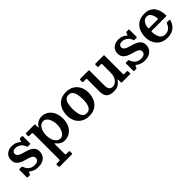

<svg xmlns="http://www.w3.org/2000/svg" viewBox="212 -1701 3120 3120"><g transform="rotate(-45 1772.5 -141.0)"><path d="M396 -359Q376 -414 334.2 -442.2Q292.5 -470.5 246 -470.5Q211 -470.5 192.2 -453.8Q173.5 -437 173.5 -411Q173.5 -380 196.2 -362Q219 -344 255 -332.5Q291 -321 331.2 -309.8Q371.5 -298.5 407.2 -280.8Q443 -263 465.8 -233Q488.5 -203 488.5 -153.5Q488.5 -97 462.5 -59.5Q436.5 -22 392.2 -3.5Q348 15 293.5 15Q244 15 206.2 -0.5Q168.5 -16 144.5 -35.5Q137.5 -42 133.2 -42Q129 -42 125.5 -33L112.5 -2Q110 4 106 7Q102 10 93 10H55Q42.5 10 42.5 -4.5V-166Q42.5 -175 45 -178.5Q47.5 -182 56 -182H100Q109.5 -182 112.2 -178.8Q115 -175.5 117.5 -168.5Q136.5 -109.5 177.2 -80Q218 -50.5 275.5 -50.5Q321.5 -50.5 345.5 -69.8Q369.5 -89 369.5 -121.5Q369.5 -153 347 -170.5Q324.5 -188 289.2 -199Q254 -210 214.5 -221.2Q175 -232.5 139.8 -250.2Q104.5 -268 82 -299.2Q59.5 -330.5 59.5 -382Q59.5 -455 108 -495Q156.5 -535 228 -535Q278 -535 314.2 -518.8Q350.5 -502.5 371.5 -483Q379 -476 381.5 -474.8Q384 -473.5 388.5 -485.5L401 -519Q404 -525.5 407.2 -527.8Q410.5 -530 420.5 -530H457.5Q470.5 -530 470.5 -516V-357.5Q470.5 -349 468 -346.5Q465.5 -344 457 -344H414Q403 -344 400.8 -347.8Q398.5 -351.5 396 -359Z M530.5 -472V-502Q530.5 -514.5 535 -517.2Q539.5 -520 550.5 -520H726.5Q738 -520 742.2 -517Q746.5 -514 746.5 -502.5V-454.5Q746.5 -438 749.2 -437.5Q752 -437 757.5 -446Q781 -486 820.5 -509.5Q860 -533 912.5 -533Q973.5 -533 1023.8 -500.8Q1074 -468.5 1104.2 -407.8Q1134.5 -347 1134.5 -260.5Q1134.5 -174 1103.5 -113Q1072.5 -52 1021.5 -20Q970.5 12 909.5 12Q862 12 826.2 -6.8Q790.5 -25.5 766.5 -59.5Q755.5 -75 751 -72.5Q746.5 -70 746.5 -31V159Q746.5 174.5 750.5 178.8Q754.5 183 770 183H819Q829.5 183 833 186.2Q836.5 189.5 836.5 201V236Q836.5 248 833.2 250.5Q830 253 818 253H548Q536.5 253 533.5 248.8Q530.5 244.5 530.5 234V200.5Q530.5 190.5 532.8 186.8Q535 183 545.5 183H599.5Q614 183 617.2 178.5Q620.5 174 620.5 159V-429Q620.5 -443.5 615.2 -446.8Q610 -450 596.5 -450H551Q537 -450 533.8 -454.2Q530.5 -458.5 530.5 -472ZM746.5 -260.5Q746.5 -206.5 762.5 -161Q778.5 -115.5 807.8 -88Q837 -60.5 876.5 -60.5Q912.5 -60.5 940 -88Q967.5 -115.5 983 -161Q998.5 -206.5 998.5 -260.5Q998.5 -314.5 983 -360Q967.5 -405.5 940 -433Q912.5 -460.5 876.5 -460.5Q837 -460.5 807.8 -433Q778.5 -405.5 762.5 -360Q746.5 -314.5 746.5 -260.5Z M1212.5 -248.5Q1212.5 -328.5 1241.2 -393Q1270 -457.5 1327.2 -495.2Q1384.5 -533 1469.5 -533Q1554.5 -533 1611.8 -496.5Q1669 -460 1697.8 -400Q1726.5 -340 1726.5 -270Q1726.5 -190 1697.8 -126Q1669 -62 1611.8 -24.5Q1554.5 13 1469.5 13Q1384.5 13 1327.2 -23.2Q1270 -59.5 1241.2 -119Q1212.5 -178.5 1212.5 -248.5ZM1353.5 -270Q1353.5 -211 1363 -160.5Q1372.5 -110 1397.5 -79.2Q1422.5 -48.5 1469.5 -48.5Q1516.5 -48.5 1541.5 -78.5Q1566.5 -108.5 1576 -154.8Q1585.5 -201 1585.5 -250Q1585.5 -309 1576 -359.5Q1566.5 -410 1541.5 -440.8Q1516.5 -471.5 1469.5 -471.5Q1422.5 -471.5 1397.5 -441.5Q1372.5 -411.5 1363 -365.2Q1353.5 -319 1353.5 -270Z M1864 -151V-432.5Q1864 -442.5 1861.2 -446.2Q1858.5 -450 1849 -450H1793Q1782 -450 1778 -452.5Q1774 -455 1774 -465.5V-501Q1774 -513 1777.2 -516.5Q1780.5 -520 1792 -520H1970.5Q1982 -520 1986 -517.5Q1990 -515 1990 -503.5V-163.5Q1990 -112.5 2009.2 -83.8Q2028.5 -55 2070 -55Q2110 -55 2141.5 -79Q2173 -103 2191 -144.2Q2209 -185.5 2209 -237V-432Q2209 -443.5 2204.8 -446.8Q2200.5 -450 2189.5 -450H2140.5Q2132.5 -450 2128.8 -451.8Q2125 -453.5 2125 -461.5V-504Q2125 -513.5 2127.5 -516.8Q2130 -520 2138.5 -520H2321.5Q2330.5 -520 2332.8 -516.5Q2335 -513 2335 -504V-88Q2335 -75.5 2338.2 -72.8Q2341.5 -70 2354 -70H2409Q2416 -70 2420.5 -67.5Q2425 -65 2425 -57V-17.5Q2425 -7 2422.8 -3.5Q2420.5 0 2410.5 0H2233Q2221 0 2218 -3.8Q2215 -7.5 2215 -20V-72Q2215 -78.5 2211 -81Q2207 -83.5 2201 -74Q2177 -35.5 2137 -11.2Q2097 13 2032 13Q1939 13 1901.5 -29Q1864 -71 1864 -151Z M2843.5 -359Q2823.5 -414 2781.8 -442.2Q2740 -470.5 2693.5 -470.5Q2658.5 -470.5 2639.8 -453.8Q2621 -437 2621 -411Q2621 -380 2643.8 -362Q2666.5 -344 2702.5 -332.5Q2738.5 -321 2778.8 -309.8Q2819 -298.5 2854.8 -280.8Q2890.5 -263 2913.2 -233Q2936 -203 2936 -153.5Q2936 -97 2910 -59.5Q2884 -22 2839.8 -3.5Q2795.5 15 2741 15Q2691.5 15 2653.8 -0.5Q2616 -16 2592 -35.5Q2585 -42 2580.8 -42Q2576.5 -42 2573 -33L2560 -2Q2557.5 4 2553.5 7Q2549.5 10 2540.5 10H2502.5Q2490 10 2490 -4.5V-166Q2490 -175 2492.5 -178.5Q2495 -182 2503.5 -182H2547.5Q2557 -182 2559.8 -178.8Q2562.5 -175.5 2565 -168.5Q2584 -109.5 2624.8 -80Q2665.5 -50.5 2723 -50.5Q2769 -50.5 2793 -69.8Q2817 -89 2817 -121.5Q2817 -153 2794.5 -170.5Q2772 -188 2736.8 -199Q2701.5 -210 2662 -221.2Q2622.5 -232.5 2587.2 -250.2Q2552 -268 2529.5 -299.2Q2507 -330.5 2507 -382Q2507 -455 2555.5 -495Q2604 -535 2675.5 -535Q2725.5 -535 2761.8 -518.8Q2798 -502.5 2819 -483Q2826.5 -476 2829 -474.8Q2831.5 -473.5 2836 -485.5L2848.5 -519Q2851.5 -525.5 2854.8 -527.8Q2858 -530 2868 -530H2905Q2918 -530 2918 -516V-357.5Q2918 -349 2915.5 -346.5Q2913 -344 2904.5 -344H2861.5Q2850.5 -344 2848.2 -347.8Q2846 -351.5 2843.5 -359Z M3012.5 -250Q3012.5 -330 3041.2 -394Q3070 -458 3127.8 -495.5Q3185.5 -533 3272 -533Q3342 -533 3387.2 -508Q3432.5 -483 3458.2 -443Q3484 -403 3494.2 -356.2Q3504.5 -309.5 3504.5 -266.5Q3504.5 -256 3501 -253.2Q3497.5 -250.5 3487 -250.5H3165Q3156 -250.5 3152.8 -247.5Q3149.5 -244.5 3150 -236Q3151 -186.5 3163.8 -144.8Q3176.5 -103 3204.8 -77.5Q3233 -52 3280 -52Q3332.5 -52 3367.2 -81.2Q3402 -110.5 3421 -161Q3423.5 -166.5 3425.8 -169.8Q3428 -173 3436 -173H3488Q3502 -173 3499.5 -162Q3478 -80 3419 -33.5Q3360 13 3265 13Q3182 13 3125.8 -23.5Q3069.5 -60 3041 -120Q3012.5 -180 3012.5 -250ZM3166 -311.5H3358Q3368 -311.5 3370 -313Q3372 -314.5 3372 -321Q3371.5 -352.5 3360.8 -387.8Q3350 -423 3327.5 -447.8Q3305 -472.5 3270 -472.5Q3230.5 -472.5 3204.8 -450.8Q3179 -429 3166 -395.2Q3153 -361.5 3152 -326Q3151.5 -317.5 3153.5 -314.5Q3155.5 -311.5 3166 -311.5Z"/></g></svg>

Font: Besley SemiBold
Style: Regular
Weight: 600
Designer: Owen Earl
Foundry: indestructible type*
Version: Version 2.001; ttfautohint (v1.8.3)